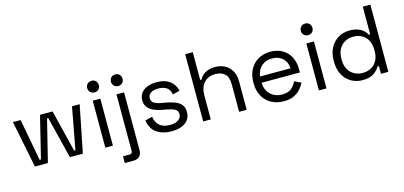

<svg xmlns="http://www.w3.org/2000/svg" viewBox="-74 -1216 4063 1931"><g transform="rotate(-15 1957.0 -250.0)"><path d="M151 0 53 -489H133L214 -53H228L335 -489H466L573 -53H587L668 -489H748L650 0H515L407 -436H394L286 0Z M884 0V-489H963V0ZM924 -565Q898 -565 880.5 -582Q863 -599 863 -625Q863 -652 880.5 -669Q898 -686 924 -686Q950 -686 967 -669Q984 -652 984 -625Q984 -599 967 -582Q950 -565 924 -565Z M1033 200V130H1101Q1131 130 1131 100V-489H1210V114Q1210 154 1187.5 177Q1165 200 1123 200ZM1171 -565Q1145 -565 1127.5 -582Q1110 -599 1110 -625Q1110 -652 1127.5 -669Q1145 -686 1171 -686Q1197 -686 1214 -669Q1231 -652 1231 -625Q1231 -599 1214 -582Q1197 -565 1171 -565Z M1573 14Q1482 14 1419.5 -28Q1357 -70 1344 -161L1419 -178Q1427 -130 1449 -102.5Q1471 -75 1503.5 -63.5Q1536 -52 1573 -52Q1628 -52 1660 -74Q1692 -96 1692 -133Q1692 -171 1661.5 -186.5Q1631 -202 1578 -212L1537 -219Q1490 -227 1451 -244Q1412 -261 1389 -290Q1366 -319 1366 -363Q1366 -429 1417 -466Q1468 -503 1552 -503Q1635 -503 1686.5 -465.5Q1738 -428 1753 -360L1679 -341Q1670 -394 1636 -415.5Q1602 -437 1552 -437Q1502 -437 1473 -418.5Q1444 -400 1444 -364Q1444 -329 1471.5 -312.5Q1499 -296 1545 -288L1586 -281Q1638 -272 1679.5 -256.5Q1721 -241 1745.5 -212Q1770 -183 1770 -136Q1770 -64 1716.5 -25Q1663 14 1573 14Z M1903 0V-700H1982V-411H1996Q2006 -433 2026.5 -452.5Q2047 -472 2079.5 -485Q2112 -498 2162 -498Q2217 -498 2260.5 -474.5Q2304 -451 2330 -406.5Q2356 -362 2356 -296V0H2277V-290Q2277 -363 2240.5 -396Q2204 -429 2142 -429Q2071 -429 2026.5 -383Q1982 -337 1982 -246V0Z M2740 14Q2666 14 2610 -17.5Q2554 -49 2523 -106Q2492 -163 2492 -238V-250Q2492 -326 2523 -383Q2554 -440 2609 -471.5Q2664 -503 2735 -503Q2804 -503 2857 -473.5Q2910 -444 2940 -389Q2970 -334 2970 -260V-224H2571Q2574 -145 2622 -100.5Q2670 -56 2742 -56Q2805 -56 2839 -85Q2873 -114 2891 -154L2959 -121Q2944 -90 2917.5 -59Q2891 -28 2848.5 -7Q2806 14 2740 14ZM2572 -289H2890Q2886 -357 2843.5 -395Q2801 -433 2735 -433Q2668 -433 2625 -395Q2582 -357 2572 -289Z M3108 0V-489H3187V0ZM3148 -565Q3122 -565 3104.5 -582Q3087 -599 3087 -625Q3087 -652 3104.5 -669Q3122 -686 3148 -686Q3174 -686 3191 -669Q3208 -652 3208 -625Q3208 -599 3191 -582Q3174 -565 3148 -565Z M3560 14Q3497 14 3444 -16Q3391 -46 3360 -103Q3329 -160 3329 -238V-251Q3329 -329 3360 -385.5Q3391 -442 3443.5 -472.5Q3496 -503 3560 -503Q3611 -503 3646.5 -489.5Q3682 -476 3704 -455.5Q3726 -435 3738 -412H3752V-700H3831V0H3754V-81H3740Q3720 -44 3678 -15Q3636 14 3560 14ZM3581 -56Q3657 -56 3704.5 -104.5Q3752 -153 3752 -240V-249Q3752 -336 3704.5 -384.5Q3657 -433 3581 -433Q3506 -433 3457.5 -384.5Q3409 -336 3409 -249V-240Q3409 -153 3457.5 -104.5Q3506 -56 3581 -56Z"/></g></svg>

Font: Space Grotesk Light
Style: Regular
Weight: 400
Version: Version 2.000